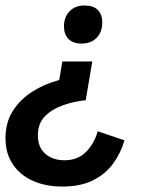

<svg xmlns="http://www.w3.org/2000/svg" viewBox="-26 -526 536 706"><path d="M313.3 -300 289.2 -157.5Q245.8 -153.3 205 -138.8Q164.2 -124.2 138.8 -97.9Q113.3 -71.7 113.3 -28.3Q113.3 15.8 140.8 39.6Q168.3 63.3 210.8 63.3Q259.2 63.3 289.6 33.3Q320 3.3 333.3 -43.3L431.7 -10Q418.3 36.7 390 75.4Q361.7 114.2 315.8 137.1Q270 160 203.3 160Q142.5 160 95.4 139.2Q48.3 118.3 21.2 78.3Q-5.8 38.3 -5.8 -18.3Q-5.8 -75 20.8 -117.5Q47.5 -160 92.5 -188.8Q137.5 -217.5 191.7 -231.7L203.3 -300ZM285 -505.8Q317.5 -505.8 333.8 -489.2Q350 -472.5 350 -443.3Q350 -408.3 329.6 -387.1Q309.2 -365.8 273.3 -365.8Q242.5 -365.8 225.8 -382.9Q209.2 -400 209.2 -429.2Q209.2 -462.5 229.6 -484.2Q250 -505.8 285 -505.8Z"/></svg>

Font: Familjen Grotesk SemiBold
Style: Italic
Weight: 600
Italic angle: -9.46201°
Designer: Anders Wikstroem, Jonas Baeckman, Matilda Gysing, Kristian Moeller
Foundry: Familjen STHLM AB
Version: Version 2.002